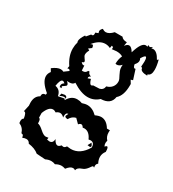

<svg xmlns="http://www.w3.org/2000/svg" viewBox="-169 -559 782 870"><g transform="rotate(30 222.0 -124.5)"><path d="M204.1 217.8 158.7 214.8Q138.7 197.8 104.5 193.4Q98.6 180.2 85 180.2Q75.2 180.2 65.9 185.1L61.5 171.9L52.2 168.9Q44.4 143.6 21 133.8L20 123.5Q20 110.4 28.3 106.4Q23.9 76.7 13.7 76.7L11.7 77.1L19 43.9L18.1 28.3Q18.1 -5.9 42.5 -18.6V-22Q42.5 -37.6 60.5 -37.6L61.5 -45.9Q18.6 -81.5 18.6 -110.8Q18.6 -125 28.8 -137.7L20 -152.8Q44.4 -171.4 62 -171.4Q70.3 -171.4 77.1 -167.5L99.6 -184.1Q97.2 -190.9 91.3 -190.9L85.4 -189.5L87.9 -202.6Q61.5 -241.2 61.5 -279.8Q61.5 -298.3 66.4 -312.5L64.5 -320.8Q64.5 -334.5 80.6 -358.9L85.4 -356.4L102.1 -376.5L106 -376Q114.3 -376 114.3 -386.7L113.8 -393.1L127.9 -398.4L125.5 -407.7Q125.5 -416.5 135.3 -425.3Q145 -418.5 153.8 -418.5Q170.4 -418.5 189.5 -439H230Q237.8 -426.8 259.8 -426.8L256.3 -406.2Q266.6 -419.9 276.4 -419.9Q288.6 -419.9 301.3 -398.4Q318.8 -458 341.8 -458L350.6 -456.1L350.1 -464.4L360.4 -460L373.5 -466.8L369.6 -458.5L378.4 -460Q399.4 -460 417.5 -425.8L423.8 -431.2Q431.6 -402.8 431.6 -381.3Q431.6 -351.6 413.6 -348.1L415 -341.8Q377.9 -342.3 377.9 -360.4L371.1 -363.8L372.6 -390.1Q372.6 -413.6 365.7 -413.6Q359.9 -413.6 348.1 -394Q351.6 -389.2 351.6 -382.3Q351.6 -370.6 339.8 -358.4Q342.8 -341.3 350.1 -341.3L354 -342.3L370.1 -292L359.4 -288.6L369.6 -272V-264.6Q369.6 -210.9 343.3 -188.5Q336.9 -146 285.6 -145Q261.7 -122.6 229 -122.6Q194.3 -122.6 149.4 -151.4Q144 -138.7 124 -138.7L112.8 -139.6Q123 -129.9 123 -124Q123 -119.1 113.8 -113.8Q104.5 -108.4 104.5 -106Q104.5 -103 108.9 -99.6L97.7 -98.6L96.2 -106.9Q96.2 -117.2 107.9 -124Q101.6 -130.4 95.7 -130.4Q83.5 -130.4 78.1 -94.2Q106 -89.4 111.3 -59.1L142.6 -64.9L147 -59.1Q164.6 -90.8 194.8 -90.8Q209 -90.8 220.7 -85.9Q236.8 -91.3 247.6 -91.3Q274.9 -91.3 298.8 -67.4Q316.9 -75.7 329.1 -75.7Q357.4 -75.7 377 -43H392.6L392.1 -33.2Q392.1 -10.3 405.8 3.4L403.8 16.1Q403.8 25.4 408.2 33.2Q414.1 26.4 418 26.4Q425.3 26.4 425.3 51.3Q413.6 65.9 413.6 83Q413.6 98.1 422.4 114.7Q414.1 120.1 414.1 130.4L415 139.2L409.2 136.2Q406.2 136.2 403.3 140.6Q400.4 145 396.2 150.6Q392.1 156.2 385.7 162.1Q379.4 168 370.1 170.9Q348.1 178.2 346.2 192.9Q340.3 188.5 334 188.5Q319.8 188.5 303.7 209.5Q292 205.6 284.7 205.6Q269 205.6 253.9 214.8Q243.7 210.4 232.9 210.4Q219.2 210.4 204.1 217.8ZM217.3 -177.2Q221.2 -177.2 225.1 -181.2L257.3 -182.6Q276.4 -187 278.8 -207Q295.9 -211.4 305.9 -223.6Q315.9 -235.8 315.9 -252.4Q315.9 -259.8 312.5 -266.8Q309.1 -273.9 304.9 -281.7Q300.8 -289.6 297.4 -298.3Q293.9 -307.1 293.9 -318.4L294.4 -329.1Q283.2 -315.9 270 -315.9L263.7 -316.9Q263.7 -341.3 272.9 -360.4Q260.7 -368.2 240.2 -368.2L215.8 -365.7L217.3 -371.6Q217.3 -377.9 208.5 -379.4L206.1 -365.7Q193.8 -372.1 179.7 -372.1Q148.9 -372.1 120.6 -336.9L128.9 -340.3Q135.7 -340.3 136.7 -325.7L121.6 -314.5L130.9 -309.1Q123 -295.4 123 -284.2Q123 -276.9 130.4 -267.8Q137.7 -258.8 137.7 -254.9Q137.7 -249 127.4 -247.1Q134.8 -238.3 141.1 -238.3L145.5 -239.3L147 -213.9L152.3 -213.4Q167 -213.4 172.9 -227.1H180.2Q180.2 -215.8 196.8 -210.9Q187 -207 187 -200.2L187.5 -196.3L201.7 -201.7Q208.5 -177.2 217.3 -177.2ZM116.2 -63.5 119.1 -77.1 135.3 -80.1Q147.9 -80.1 147.9 -66.4Q144 -70.3 137.7 -70.3Q128.9 -70.3 116.2 -63.5ZM179.7 137.7Q198.2 137.7 199.2 114.7Q210 135.7 221.2 135.7Q229 135.7 237.3 125.5L246.1 127.4Q254.9 127.4 260.7 117.2L281.2 119.1Q329.1 119.1 360.4 65.9Q360.4 40 339.4 40L329.6 41.5Q314.5 7.3 288.1 7.3L279.8 8.3Q273.9 -2 267.1 -2Q260.3 -2 253.9 5.9L232.4 -15.6Q212.4 -11.2 201.2 9.3Q186 8.8 186 0.5L192.4 -13.2Q179.7 -13.2 179.7 4.9L180.2 12.7Q168.9 1.5 158.7 1.5Q148.9 1.5 139.2 9.8Q130.4 3.9 122.6 3.9Q100.6 3.9 85.4 43.9L85.9 67.9Q94.7 70.3 94.7 87.4V92.8Q107.4 95.2 125.2 111.3Q143.1 127.4 154.8 127.4L168.5 125.5L167 135.7ZM349.1 67.4 338.4 65.9 348.6 47.4Q356.4 56.6 356.4 62.5Q356.4 67.4 349.1 67.4Z"/></g></svg>

Font: Truetypewriter PolyglOTT
Style: Regular
Weight: 400
Designer: Sergey Beatoff a.k.a. Sam_T
Version: Version 3.76